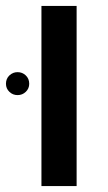

<svg xmlns="http://www.w3.org/2000/svg" viewBox="-54 -624 362 644"><path d="M85 0V-604H203V0ZM-34 -343Q-34 -360 -22.5 -371Q-11 -382 5 -382Q21 -382 32.5 -371Q44 -360 44 -343Q44 -327 32.5 -316Q21 -305 5 -305Q-11 -305 -22.5 -316Q-34 -327 -34 -343Z"/></svg>

Font: Noto Sans Hebrew Droid SemiBold
Style: Regular
Weight: 600
Designer: Monotype Design Team
Foundry: Monotype Imaging Inc.
Version: Version 1.100; ttfautohint (v1.8.4.7-5d5b)